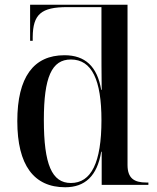

<svg xmlns="http://www.w3.org/2000/svg" viewBox="-20 -780 664 810"><path d="M255 10C338 10 390 -37 407 -140H409V0H606V-10H597C546 -10 518 -28 518 -84V-760H107V-608H118V-624C119 -720 154 -750 264 -750H408V-580C408 -545 408 -475 409 -401H407C390 -500 339 -547 252 -547C122 -547 53 -455 53 -269C53 -83 123 10 255 10ZM279 -8C199 -8 165 -86 165 -274C165 -454 198 -529 279 -529C368 -529 408 -442 408 -273C408 -94 365 -8 279 -8Z"/></svg>

Font: Noto Serif Display Medium
Style: Regular
Weight: 500
Designer: Monotype Design Team
Foundry: Monotype Imaging Inc.
Version: Version 2.009